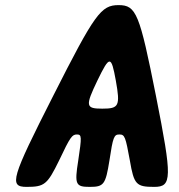

<svg xmlns="http://www.w3.org/2000/svg" viewBox="-20 -731 700 751"><path d="M488 -103C504 -9 513 0 583 0C653 0 654 -33 590 -356C526 -678 513 -711 444 -711C375 -711 351 -678 188 -356C24 -33 14 0 84 0C154 0 165 -9 211 -103C255 -196 262 -205 281 -205C300 -205 300 -196 286 -103C271 -9 276 0 331 0C386 0 393 -9 408 -103C422 -196 426 -205 447 -205C468 -205 471 -196 488 -103ZM361 -416C409 -515 415 -515 433 -416C451 -316 445 -306 380 -306C315 -306 313 -316 361 -416Z"/></svg>

Font: Asimov Print
Style: AIt
Weight: 500
Designer: Google
Version: Version 2.000980: 2014